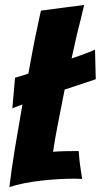

<svg xmlns="http://www.w3.org/2000/svg" viewBox="-20 -756 408 778"><path d="M18 2Q26 -67 40.5 -155Q55 -243 71 -333Q63 -329 55 -326.5Q47 -324 42 -322Q35 -319 30 -317L41 -441Q49 -443 58 -446Q65 -448 74.5 -451Q84 -454 95 -458Q105 -512 113.5 -558Q122 -604 130 -639Q138 -679 146 -713L321 -736Q314 -707 306 -673Q298 -644 289 -604Q280 -564 270 -519Q286 -524 303 -530.5Q320 -537 334 -542Q351 -548 365 -555L368 -435L242 -393Q228 -322 215 -256Q202 -190 195 -141Q220 -143 248 -143.5Q276 -144 299 -144Q300 -125 302 -106.5Q304 -88 306.5 -73Q309 -58 310.5 -46.5Q312 -35 313 -31Q305 -31 297.5 -31.5Q290 -32 282 -32Q251 -32 216.5 -30Q182 -28 147 -24Q112 -20 78.5 -13.5Q45 -7 18 2Z"/></svg>

Font: Bangers
Style: Regular
Weight: 400
Designer: vernon adams
Foundry: Vernon Adams
Version: Version 2.000